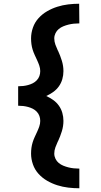

<svg xmlns="http://www.w3.org/2000/svg" viewBox="-20 -853 540 1026"><path d="M404 153Q374 153 344.5 149.5Q315 146 286.5 137Q258 128 232 113Q206 98 186 76Q166 54 156 25.5Q146 -3 146 -32Q146 -48 148 -63Q150 -78 154.5 -92.5Q159 -107 165.5 -121Q172 -135 178.5 -149Q185 -163 190 -177.5Q195 -192 195 -207Q195 -221 190.5 -233.5Q186 -246 176.5 -256Q167 -266 155 -272Q143 -278 130 -281.5Q117 -285 104 -286.5Q91 -288 77 -288V-392Q91 -392 104 -393.5Q117 -395 130 -398.5Q143 -402 155 -408Q167 -414 176.5 -424Q186 -434 190.5 -446.5Q195 -459 195 -473Q195 -488 190 -502.5Q185 -517 178.5 -531Q172 -545 165.5 -559Q159 -573 154.5 -587.5Q150 -602 148 -617Q146 -632 146 -648Q146 -677 156 -705.5Q166 -734 186 -756Q206 -778 232 -793Q258 -808 286.5 -817Q315 -826 344.5 -829.5Q374 -833 403 -833L404 -728Q389 -728 374.5 -726.5Q360 -725 346 -721.5Q332 -718 318.5 -712.5Q305 -707 294 -698Q283 -689 276.5 -675.5Q270 -662 270 -648Q270 -631 276 -614.5Q282 -598 289 -583L290 -582Q302 -556 310.5 -528.5Q319 -501 319 -473Q319 -451 313 -430Q307 -409 294.5 -391.5Q282 -374 264.5 -361.5Q247 -349 227 -340Q247 -331 264.5 -318.5Q282 -306 294.5 -288.5Q307 -271 313 -250Q319 -229 319 -207Q319 -179 310.5 -151.5Q302 -124 290 -98L289 -97Q282 -82 276 -65.5Q270 -49 270 -32Q270 -18 276.5 -4.5Q283 9 294 18Q305 27 318.5 32.5Q332 38 346 41.5Q360 45 374.5 46.5Q389 48 404 48Z"/></svg>

Font: Iosevka Term Curly Extrabold
Style: Regular
Weight: 800
Designer: Belleve Invis
Foundry: Belleve Invis
Version: Version 32.3.0